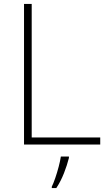

<svg xmlns="http://www.w3.org/2000/svg" viewBox="-20 -785 550 975"><path d="M102 -51V-765H141V-87H489V-51ZM330 17Q321 53 305 94Q289 135 266 170H243V163Q251 147 260.5 119.5Q270 92 278 61.5Q286 31 289 10H330Z"/></svg>

Font: Noto Sans Tamil UI ExtraLight
Style: Regular
Weight: 200
Designer: Jelle Bosma - Monotype Design Team
Foundry: Monotype Imaging Inc.
Version: Version 2.004; ttfautohint (v1.8.4.7-5d5b)